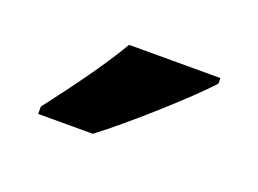

<svg xmlns="http://www.w3.org/2000/svg" viewBox="-43 -846 430 320"><g transform="rotate(20 172.5 -686.0)"><path d="M305 -756V-766H143C117 -721 73 -662 40 -619V-606H137C187 -644 271 -719 305 -756Z"/></g></svg>

Font: Noto Sans Khmer SemiCondensed
Style: Bold
Weight: 700
Width: 4
Designer: Danh Hong and the Monotype Design Team
Foundry: Monotype Imaging Inc.
Version: Version 2.004